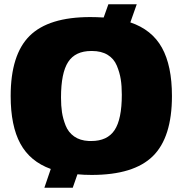

<svg xmlns="http://www.w3.org/2000/svg" viewBox="-20 -800 856 900"><path d="M403 -720Q430 -720 466 -718L488 -780H621L591 -695Q692 -661 739 -576.5Q786 -492 786 -350Q786 -156 696.5 -68Q607 20 410 20Q373 20 343 17L321 80H188L218 -8Q121 -43 75.5 -126.5Q30 -210 30 -350Q30 -544 119 -632Q208 -720 403 -720ZM408 -561Q333 -561 299.5 -509.5Q266 -458 266 -343Q266 -304 270.5 -274Q275 -244 287.5 -212Q300 -180 327.5 -160.5Q355 -141 397 -139H408Q483 -139 517 -190Q551 -241 551 -356Q551 -397 546 -428.5Q541 -460 527.5 -492.5Q514 -525 484.5 -543Q455 -561 411 -561Z"/></svg>

Font: Fivo Sans Black
Style: Regular
Weight: 900
Designer: Alexander Slobzheninov
Foundry: Alexander Slobzheninov
Version: 1.0